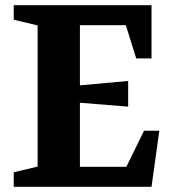

<svg xmlns="http://www.w3.org/2000/svg" viewBox="-20 -720 670 740"><path d="M33 0V-56L125 -78V-622L33 -644V-700H564V-495H505L465 -623H288V-391L474 -408V-309L288 -324V-77H467L535 -216H594L564 0Z"/></svg>

Font: Volkhov
Style: Bold
Weight: 700
Designer: Cyreal (www.cyreal.org)
Foundry: Cyreal (www.cyreal.org)
Version: Version 1.010